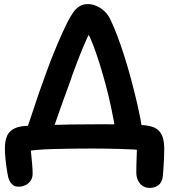

<svg xmlns="http://www.w3.org/2000/svg" viewBox="-20 -728 831 941"><path d="M549 -70Q539 -132 526.5 -192.5Q514 -253 499 -309Q484 -365 468.5 -414.5Q453 -464 438 -503.5Q423 -543 409 -569L427 -582Q407 -544 388.5 -499.5Q370 -455 353 -410Q336 -365 321 -321Q310 -291 297.5 -256.5Q285 -222 272.5 -186.5Q260 -151 249 -119.5Q238 -88 230 -65L106 -81Q123 -128 139 -177Q155 -226 171.5 -274Q188 -322 204 -365Q235 -450 261.5 -512Q288 -574 311 -620Q324 -645 337 -664.5Q350 -684 368 -696Q386 -708 411 -708Q431 -708 452.5 -699Q474 -690 493 -672Q512 -654 524 -626Q538 -597 554.5 -553.5Q571 -510 588.5 -455.5Q606 -401 622.5 -339.5Q639 -278 654 -213Q669 -148 679 -84ZM714 193Q684 193 666 171.5Q648 150 648 118Q648 103 648.5 80.5Q649 58 650 35Q651 12 651 -5L679 8Q661 6 632 4.5Q603 3 568.5 2Q534 1 499.5 0.5Q465 0 435 0Q324 0 237.5 2.5Q151 5 98 15L126 -39Q129 -11 132 18.5Q135 48 137.5 75.5Q140 103 140 122Q140 144 129.5 158.5Q119 173 103.5 180Q88 187 72 187Q56 187 46.5 181Q37 175 30.5 164.5Q24 154 20 140Q18 130 14 106Q10 82 7 52.5Q4 23 4 -2Q4 -32 12 -55.5Q20 -79 42 -93.5Q64 -108 105 -111Q122 -111 151.5 -112.5Q181 -114 225.5 -115.5Q270 -117 332 -118Q394 -119 474 -119Q522 -119 564 -118.5Q606 -118 638.5 -117Q671 -116 690 -114Q729 -110 749 -95.5Q769 -81 777 -56.5Q785 -32 785 3Q785 28 783.5 55.5Q782 83 780.5 105Q779 127 778 137Q774 167 756 180Q738 193 714 193Z"/></svg>

Font: Shantell Sans SemiBold
Style: Regular
Weight: 600
Designer: Stephen Nixon, Anya Danilova, Shantell Martin
Foundry: Arrow Type
Version: Version 1.011;[c5ecc13dd]